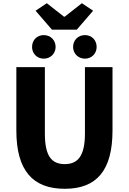

<svg xmlns="http://www.w3.org/2000/svg" viewBox="-20 -1164 803 1198"><path d="M384 14C582 14 682 -99 682 -350V-745H510V-331C510 -190 465 -140 384 -140C302 -140 260 -190 260 -331V-745H82V-350C82 -99 185 14 384 14ZM304 -979H459L561 -1097L491 -1144L384 -1060H379L272 -1144L202 -1097ZM253 -798C296 -798 327 -831 327 -871C327 -913 296 -945 253 -945C210 -945 180 -913 180 -871C180 -831 210 -798 253 -798ZM510 -798C553 -798 583 -831 583 -871C583 -913 553 -945 510 -945C467 -945 436 -913 436 -871C436 -831 467 -798 510 -798Z"/></svg>

Font: Source Han Sans HK Heavy
Style: Regular
Weight: 900
Designer: Ryoko NISHIZUKA 西塚涼子 (kana, bopomofo & ideographs); Paul D. Hunt (Latin, Greek & Cyrillic); Sandoll Communications 산돌커뮤니
Foundry: Adobe
Version: Version 2.000;hotconv 1.0.107;makeotfexe 2.5.65593